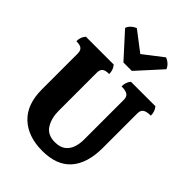

<svg xmlns="http://www.w3.org/2000/svg" viewBox="-276 -1088 1223 1223"><g transform="rotate(45 335.5 -476.5)"><path d="M340 13Q212 13 137 -57Q62 -127 62 -263V-585Q62 -612 48 -623.5Q34 -635 0 -635Q0 -673 23 -698H273Q296 -673 296 -635Q262 -635 248 -623.5Q234 -612 234 -585V-242Q234 -175 263 -129Q292 -83 358 -83Q403 -83 429 -102.5Q455 -122 466.5 -154.5Q478 -187 478 -226V-585Q478 -612 461.5 -623.5Q445 -635 407 -635Q407 -653 412.5 -669.5Q418 -686 429 -698H649Q671 -673 671 -635Q633 -635 616.5 -623.5Q600 -612 600 -585V-273Q600 -135 535.5 -61Q471 13 340 13ZM308 -751 160 -914Q165 -931 180 -945Q195 -959 214 -966L346 -865L477 -966Q496 -959 511 -945Q526 -931 532 -914L384 -751Z"/></g></svg>

Font: Calistoga
Style: Regular
Weight: 400
Designer: Yvonne Schuttler, Eben Sorkin
Foundry: www.sorkintype.com
Version: Version 1.010; ttfautohint (v1.8.4.7-5d5b)